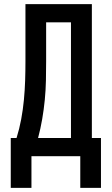

<svg xmlns="http://www.w3.org/2000/svg" viewBox="-20 -755 540 928"><path d="M368 153V0H132V153H32V-88H60Q74 -133 82.5 -179Q91 -225 95.5 -272Q100 -319 101.5 -365.5Q103 -412 103 -459V-735H424V-88H468V153ZM164 -88H323V-647H203V-459Q203 -413 202 -366Q201 -319 196.5 -272.5Q192 -226 184 -179.5Q176 -133 164 -88Z"/></svg>

Font: Iosevka Custom Semibold
Style: Regular
Weight: 600
Designer: Belleve Invis
Foundry: Belleve Invis
Version: Version 27.0.2; ttfautohint (v1.8.4)